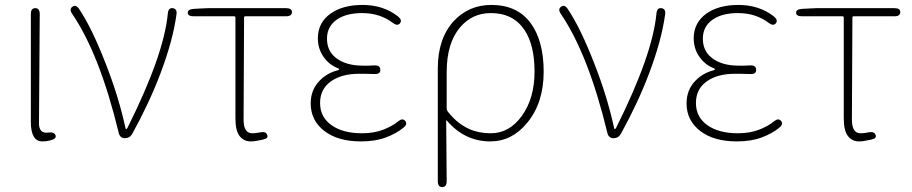

<svg xmlns="http://www.w3.org/2000/svg" viewBox="-20 -560 3696 778"><path d="M179 10Q166 13 152 13Q105 13 105 -66V-503Q105 -527 123 -527Q141 -527 141 -503L138 -59Q138 -40 147 -30Q156 -20 177 -23Q199 -26 205 -12Q210 2 186 8Z M486 0Q466 0 461 -22Q384 -340 273 -503Q259 -523 274 -533Q288 -543 301 -523Q352 -447 408 -303Q461 -168 488 -43Q489 -37 491.5 -37Q494 -37 497 -43Q644 -337 660 -505Q662 -529 680 -527Q699 -524 695 -501Q681 -397 630 -262Q585 -143 516 -18Q506 0 486 0Z M1023 10Q1010 13 996 13Q968 13 951 -8.5Q934 -30 934 -81V-489Q934 -494 929 -494H765Q741 -494 741 -508Q740 -522 764 -524L801 -526Q813 -527 826 -527H1139Q1163 -527 1163 -511Q1163 -494 1139 -494H974Q969 -494 969 -489L967 -75Q967 -20 1002 -20Q1013 -20 1024 -22L1036 -24Q1058 -28 1063 -13Q1069 1 1044 6Z M1443 13Q1349 13 1294 -29.5Q1239 -72 1239 -141Q1239 -196 1275 -233Q1305 -264 1348 -275Q1354 -277 1354 -279.5Q1354 -282 1348 -284Q1313 -298 1290.5 -330.5Q1268 -363 1268 -405Q1268 -469 1321 -506Q1370 -540 1449 -540Q1533 -540 1592 -494Q1611 -479 1601 -466Q1591 -453 1572 -467Q1520 -507 1447 -507Q1385 -507 1347 -482Q1305 -454 1305 -403.5Q1305 -353 1342 -325Q1382 -294 1450 -294Q1462 -294 1474 -294L1497 -295Q1521 -296 1521 -277Q1522 -259 1497 -260L1458 -261Q1446 -261 1434 -261Q1364 -261 1320.5 -230Q1277 -199 1277 -142.5Q1277 -86 1323 -53Q1369 -20 1447 -20Q1496 -20 1533 -34.5Q1570 -49 1593 -68Q1611 -83 1622 -70Q1633 -57 1614 -42Q1586 -19 1543.5 -3Q1501 13 1443 13Z M1772 198Q1754 198 1754 174V-283Q1754 -404 1819 -475Q1880 -540 1971 -540Q2075 -540 2129 -468Q2183 -396 2183 -269.5Q2183 -143 2116 -62Q2054 13 1967 13Q1863 13 1791 -71Q1788 -75 1788 -70L1790 174Q1790 198 1772 198ZM1969 -20Q2044 -20 2095 -91Q2146 -162 2146 -270Q2146 -378 2105 -439Q2059 -507 1969 -507Q1894 -507 1845 -450Q1790 -386 1790 -268V-122Q1790 -113 1796 -106Q1833 -59 1882 -37Q1920 -20 1969 -20Z M2466 0Q2446 0 2441 -22Q2364 -340 2253 -503Q2239 -523 2254 -533Q2268 -543 2281 -523Q2332 -447 2388 -303Q2441 -168 2468 -43Q2469 -37 2471.5 -37Q2474 -37 2477 -43Q2624 -337 2640 -505Q2642 -529 2660 -527Q2679 -524 2675 -501Q2661 -397 2610 -262Q2565 -143 2496 -18Q2486 0 2466 0Z M2966 13Q2872 13 2817 -29.5Q2762 -72 2762 -141Q2762 -196 2798 -233Q2828 -264 2871 -275Q2877 -277 2877 -279.5Q2877 -282 2871 -284Q2836 -298 2813.5 -330.5Q2791 -363 2791 -405Q2791 -469 2844 -506Q2893 -540 2972 -540Q3056 -540 3115 -494Q3134 -479 3124 -466Q3114 -453 3095 -467Q3043 -507 2970 -507Q2908 -507 2870 -482Q2828 -454 2828 -403.5Q2828 -353 2865 -325Q2905 -294 2973 -294Q2985 -294 2997 -294L3020 -295Q3044 -296 3044 -277Q3045 -259 3020 -260L2981 -261Q2969 -261 2957 -261Q2887 -261 2843.5 -230Q2800 -199 2800 -142.5Q2800 -86 2846 -53Q2892 -20 2970 -20Q3019 -20 3056 -34.5Q3093 -49 3116 -68Q3134 -83 3145 -70Q3156 -57 3137 -42Q3109 -19 3066.5 -3Q3024 13 2966 13Z M3488 10Q3475 13 3461 13Q3433 13 3416 -8.5Q3399 -30 3399 -81V-489Q3399 -494 3394 -494H3230Q3206 -494 3206 -508Q3205 -522 3229 -524L3266 -526Q3278 -527 3291 -527H3604Q3628 -527 3628 -511Q3628 -494 3604 -494H3439Q3434 -494 3434 -489L3432 -75Q3432 -20 3467 -20Q3478 -20 3489 -22L3501 -24Q3523 -28 3528 -13Q3534 1 3509 6Z"/></svg>

Font: Resource Han Rounded KR ExtraLight
Style: Regular
Weight: 250
Designer: Cyano Hao (round all glyphs); Ryoko NISHIZUKA 西塚涼子 (kana, bopomofo & ideographs); Paul D. Hunt (Latin, Greek & Cyrillic)
Foundry: Cyano Hao
Version: 0.990